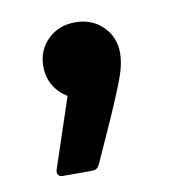

<svg xmlns="http://www.w3.org/2000/svg" viewBox="-48 -182 366 399"><g transform="rotate(-10 135.0 17.0)"><path d="M55 172Q48 172 45 168Q42 164 44 157L93 10Q75 -1 64.5 -18.5Q54 -36 54 -59Q54 -93 77 -115.5Q100 -138 135 -138Q170 -138 193 -115.5Q216 -93 216 -59Q216 -38 207 -12Q198 14 172 73L132 162Q127 172 117 172Z"/></g></svg>

Font: LINE Seed Sans KR Bold
Style: Regular
Weight: 700
Designer: LINE BX Design & Sandoll Inc & Dalton Maag Ltd
Foundry: Sandoll Inc.
Version: Version 1.000